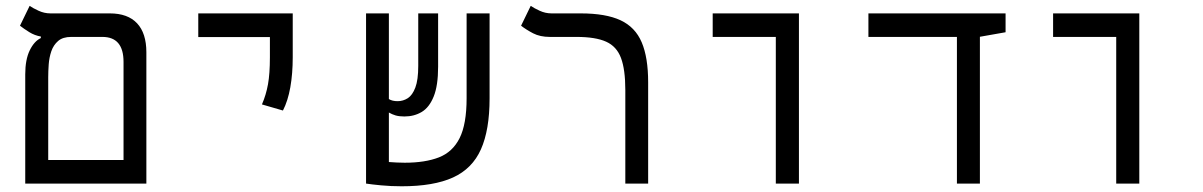

<svg xmlns="http://www.w3.org/2000/svg" viewBox="-20 -632 4142 661"><path d="M66.9 0V-376Q66.9 -426.8 82.3 -458.5Q97.7 -490.2 120.6 -501V-506.3Q99.6 -509.8 81.1 -521.2Q62.5 -532.7 48.8 -543.5L82 -611.8Q93.3 -604 112.8 -595Q132.3 -585.9 153.8 -585.9H357.9Q419.9 -585.9 451.9 -551.8Q483.9 -517.6 483.9 -452.1V0ZM225.1 -504.9Q196.3 -504.9 180.2 -491Q164.1 -477.1 156.7 -455.6Q149.4 -434.1 147.7 -410.4Q146 -386.7 146 -366.7V-81.1H405.3V-418.9Q405.3 -504.9 332.5 -504.9Z M954.1 -251.5 881.8 -272.5Q896 -305.2 902.6 -341.8Q909.2 -378.4 909.2 -435.1V-504.4H662.6V-585.9H987.8V-435.1Q987.8 -378.4 979.5 -331.5Q971.2 -284.7 954.1 -251.5Z M1362.8 9.3Q1325.7 9.3 1292.2 6.1Q1258.8 2.9 1240.2 0V-0.5V-585.9H1318.8V-291Q1330.1 -283.7 1349.1 -283.7Q1367.7 -283.7 1383.8 -293.9Q1399.9 -304.2 1409.9 -330.6Q1419.9 -356.9 1419.9 -405.3V-585.9H1488.3V-402.3Q1488.3 -337.4 1473.1 -299.8Q1458 -262.2 1431.9 -246.6Q1405.8 -231 1372.1 -231Q1354.5 -231 1342 -234.6Q1329.6 -238.3 1318.8 -244.6V-74.2Q1332 -73.2 1345.9 -72.5Q1359.9 -71.8 1373.5 -71.8Q1443.4 -71.8 1490.7 -90.1Q1538.1 -108.4 1562.3 -156.5Q1586.4 -204.6 1586.4 -293.9V-585.9H1665.5V-293.5Q1665.5 -184.6 1635.7 -117.9Q1606 -51.3 1539.6 -21Q1473.1 9.3 1362.8 9.3Z M2211.4 -348.6V0H2132.8V-322.3Q2132.8 -392.6 2117.9 -432.4Q2103 -472.2 2066.7 -488.5Q2030.3 -504.9 1964.8 -504.9H1873Q1839.4 -504.9 1815.4 -517.3Q1791.5 -529.8 1773.9 -543.5L1807.1 -611.8Q1818.4 -604 1837.9 -595Q1857.4 -585.9 1878.9 -585.9H1979Q2065.4 -585.9 2116.2 -562.3Q2167 -538.6 2189.2 -486.3Q2211.4 -434.1 2211.4 -348.6Z M2650.9 0V-504.9H2433.6V-585.9H2730.5V0Z M3274.4 0V-504.9H2969.7V-585.9H3441.9V-521L3353.5 -505.4V0Z M3822.8 0V-504.9H3605.5V-585.9H3902.3V0Z"/></svg>

Font: Cascadia Mono NF SemiLight
Style: Regular
Weight: 350
Monospace: yes
Designer: Aaron Bell
Foundry: Saja Typeworks
Version: Version 2404.023; ttfautohint (v1.8.4)